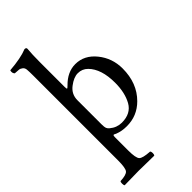

<svg xmlns="http://www.w3.org/2000/svg" viewBox="-284 -767 1071 1071"><g transform="rotate(-45 251.0 -232.0)"><path d="M161.1 -288.1V-98.1Q161.1 -75.7 164.6 -66.9Q168 -58.1 178.2 -49.8Q208 -24.4 248 -23.9Q319.8 -23.9 349.4 -76.9Q378.9 -129.9 378.9 -208Q378.9 -316.9 327.1 -369.1Q303.2 -393.1 269 -393.1Q236.8 -393.1 199 -364Q161.1 -335 161.1 -288.1ZM84 -559.1Q84 -591.3 82.5 -607.2Q81.1 -623 70.1 -630.6Q59.1 -638.2 53 -638.7Q46.9 -639.2 20 -641.1Q8.8 -652.3 14.2 -670.9Q103 -677.7 153.8 -698.2Q167 -698.2 167 -688Q163.1 -647.9 163.1 -583V-392.1Q163.1 -376 166 -374.8Q168.9 -373.5 180.2 -385.3Q232.9 -439 294.9 -439Q365.7 -439 415.3 -377.4Q464.8 -315.9 464.8 -234.9Q464.8 -119.6 393.1 -47.9Q335 10.3 252.9 9.8Q213.9 9.8 182.1 -2.9Q180.2 -3.9 177 -5.4Q173.8 -6.8 172.4 -7.8Q170.9 -8.8 168.5 -8.8Q166 -8.8 165 -6.8Q164.1 -4.9 163.6 -1Q163.1 2.9 163.1 9.8V109.9Q163.1 169.9 176.5 184.1Q189.9 198.2 245.1 201.2Q250 206.1 250 218Q250 230 245.1 233.9Q159.2 231.9 124 231.9Q96.2 231.9 12.2 233.9Q8.3 230 8.1 218Q7.8 206.1 12.2 201.2Q59.1 199.2 71.5 184.6Q84 169.9 84 109.9Z"/></g></svg>

Font: Linux Libertine
Style: Regular
Weight: 400
Designer: Philipp H. Poll
Foundry: Philipp H. Poll
Version: Version 5.3.0 ; ttfautohint (v0.9)